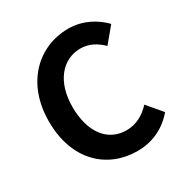

<svg xmlns="http://www.w3.org/2000/svg" viewBox="-175 -894 1008 1048"><g transform="rotate(-30 328.5 -370.0)"><path d="M393 14C489 14 568 -24 629 -95L551 -187C511 -144 461 -114 398 -114C281 -114 205 -211 205 -372C205 -531 289 -627 401 -627C457 -627 500 -601 537 -565L615 -659C567 -709 492 -754 398 -754C211 -754 54 -611 54 -367C54 -120 206 14 393 14Z"/></g></svg>

Font: Source Han Sans SC Bold
Style: Regular
Weight: 700
Designer: Ryoko NISHIZUKA (kana & ideographs); Paul D. Hunt (Latin, Greek & Cyrillic); Wenlong ZHANG (bopomofo); Sandoll Communica
Foundry: Adobe Systems Incorporated
Version: Version 1.001;PS 1.001;hotconv 1.0.78;makeotf.lib2.5.61930